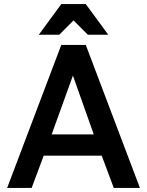

<svg xmlns="http://www.w3.org/2000/svg" viewBox="-20 -920 720 940"><path d="M15 0 280 -700H400L665 0H537L478 -158H194L135 0ZM233 -262H439L337 -550ZM170 -750 280 -900H400L510 -750H410L340 -820L270 -750Z"/></svg>

Font: Golos Text Medium
Style: Regular
Weight: 500
Designer: A.Korolkova, Vitaly Kuzmin
Foundry: ParaType Ltd
Version: Version 2.004